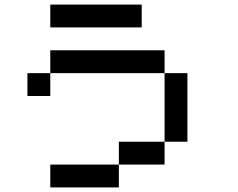

<svg xmlns="http://www.w3.org/2000/svg" viewBox="-20 -820 1040 840"><path d="M800 -200H700V-500H800ZM100 -400V-500H200V-400ZM200 0V-100H500V0ZM200 -500V-600H700V-500ZM200 -700V-800H600V-700ZM500 -100V-200H700V-100Z"/></svg>

Font: Galmuri9 Regular
Style: Regular
Weight: 400
Designer: Lee Minseo (quiple)
Version: Version 2.399;hotconv 1.1.1;makeotfexe 2.6.0 DEVELOPMENT